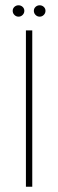

<svg xmlns="http://www.w3.org/2000/svg" viewBox="-20 -706 220 726"><path d="M78 0V-591H102V0ZM50 -643Q41 -643 34.5 -649.5Q28 -656 28 -665Q28 -674 34.5 -680Q41 -686 50 -686Q59 -686 65.5 -680Q72 -674 72 -665Q72 -656 65.5 -649.5Q59 -643 50 -643ZM130 -643Q121 -643 114.5 -649.5Q108 -656 108 -665Q108 -674 114.5 -680Q121 -686 130 -686Q139 -686 145.5 -680Q152 -674 152 -665Q152 -656 145.5 -649.5Q139 -643 130 -643Z"/></svg>

Font: Alumni Sans Thin
Style: Regular
Weight: 100
Designer: Robert E. Leuschke
Foundry: Robert E. Leuschke
Version: Version 1.018